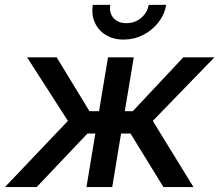

<svg xmlns="http://www.w3.org/2000/svg" viewBox="-45 -763 894 783"><path d="M-24.9 0 231.9 -270 65.4 -529.3H186L319.8 -309.6H358.9L395.5 -529.3H500.5L463.9 -309.6H496.6L702.6 -529.3H829.6L578.1 -270L744.1 0H621.6L487.3 -218.3H448.7L412.6 0H307.6L343.8 -218.3H311.5L104.5 0ZM459 -601.6Q417 -601.6 386.5 -620.4Q356 -639.2 341.6 -671.4Q327.1 -703.6 333.5 -743.2H404.8Q399.4 -710.4 418 -689.5Q436.5 -668.5 470.7 -668.5Q493.7 -668.5 512.7 -678.2Q531.7 -688 544.7 -704.6Q557.6 -721.2 561.5 -743.2H632.8Q626 -703.6 600.8 -671.4Q575.7 -639.2 538.6 -620.4Q501.5 -601.6 459 -601.6Z"/></svg>

Font: Inter 24pt Medium
Style: Italic
Weight: 500
Italic angle: -9.3988°
Designer: Rasmus Andersson
Foundry: rsms
Version: Version 4.001;git-66647c0bb